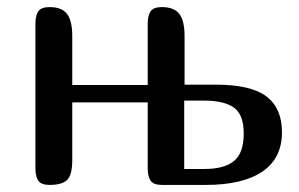

<svg xmlns="http://www.w3.org/2000/svg" viewBox="-20 -522 844 542"><path d="M501 -283H589Q689 -283 732.5 -249.5Q776 -216 776 -149Q776 -75 720.5 -37.5Q665 0 561 0H437Q414 0 405.5 -11.5Q397 -23 397 -47V-233H184V-71Q184 -28 169.5 -14Q155 0 120 0Q97 0 88.5 -11.5Q80 -23 80 -47V-455Q80 -479 88.5 -490.5Q97 -502 120 -502Q154 -502 169 -483Q184 -464 184 -420V-282H397V-455Q397 -479 405.5 -490.5Q414 -502 437 -502Q471 -502 486 -483Q501 -464 501 -420ZM557 -45Q613 -45 640.5 -67.5Q668 -90 668 -145Q668 -199 640 -218.5Q612 -238 557 -238H500V-45Z"/></svg>

Font: Marmelad
Style: Regular
Weight: 400
Designer: Manvel Shmavonyan
Foundry: Cyreal
Version: Version 1.001;PS 001.001;hotconv 1.0.88;makeotf.lib2.5.64775